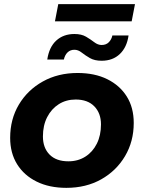

<svg xmlns="http://www.w3.org/2000/svg" viewBox="-20 -898 694 926"><path d="M300 8Q218 8 157 -22Q96 -52 62.5 -106Q29 -160 29 -233Q29 -323 71 -393.5Q113 -464 186.5 -505Q260 -546 354 -546Q437 -546 497.5 -516Q558 -486 591.5 -432.5Q625 -379 625 -305Q625 -216 583 -145Q541 -74 468 -33Q395 8 300 8ZM310 -120Q356 -120 391.5 -142.5Q427 -165 447 -205Q467 -245 467 -298Q467 -352 435 -385Q403 -418 345 -418Q299 -418 263.5 -395.5Q228 -373 207.5 -333Q187 -293 187 -240Q187 -185 219 -152.5Q251 -120 310 -120ZM470 -605Q436 -605 413.5 -618Q391 -631 374 -644.5Q357 -658 339 -658Q319 -658 306 -645.5Q293 -633 288 -611H208Q217 -671 251.5 -702.5Q286 -734 339 -734Q373 -734 395 -721Q417 -708 434.5 -694.5Q452 -681 470 -681Q492 -681 505 -694.5Q518 -708 522 -727H600Q592 -670 558 -637.5Q524 -605 470 -605ZM245 -795 261 -878H631L615 -795Z"/></svg>

Font: Montserrat Thin
Style: Bold Italic
Weight: 700
Italic angle: -11.3°
Version: Version 9.000